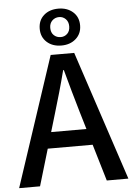

<svg xmlns="http://www.w3.org/2000/svg" viewBox="-64 -1042 750 1089"><g transform="rotate(-5 311.0 -497.5)"><path d="M0 0 244 -737H378L622 0H499L380 -400Q362 -460 345 -521.5Q328 -583 311 -645H307Q291 -582 273.5 -521Q256 -460 238 -400L119 0ZM138 -209V-301H482V-209ZM310 -785Q259 -785 227 -814Q195 -843 195 -890Q195 -938 227 -966.5Q259 -995 310 -995Q360 -995 392.5 -966.5Q425 -938 425 -890Q425 -843 392.5 -814Q360 -785 310 -785ZM310 -833Q332 -833 347.5 -848Q363 -863 363 -890Q363 -916 347.5 -931.5Q332 -947 310 -947Q287 -947 271 -931.5Q255 -916 255 -890Q255 -863 271 -848Q287 -833 310 -833Z"/></g></svg>

Font: Noto Sans KR Medium
Style: Regular
Weight: 500
Designer: Ryoko NISHIZUKA  (kana, bopomofo & ideographs); Paul D. Hunt (Latin, Greek & Cyrillic); Sandoll Communications , Soo-you
Foundry: Adobe
Version: Version 2.004-H2;hotconv 1.0.118;makeotfexe 2.5.65603